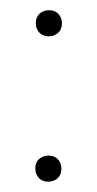

<svg xmlns="http://www.w3.org/2000/svg" viewBox="-20 -349 189 374"><path d="M48.8 -20.5Q48.8 -39.1 66.4 -44.9Q71.3 -45.9 74.2 -45.9Q92.8 -45.9 98.6 -28.3Q99.6 -23.4 99.6 -20.5Q99.6 -2 82 3.9Q77.1 4.9 74.2 4.9Q55.7 4.9 49.8 -12.7Q48.8 -17.6 48.8 -20.5ZM49.8 -303.7Q49.8 -322.3 67.4 -328.1Q72.3 -329.1 75.2 -329.1Q93.8 -329.1 99.6 -311.5Q100.6 -306.6 100.6 -303.7Q100.6 -285.2 83 -279.3Q78.1 -278.3 75.2 -278.3Q56.6 -278.3 50.8 -295.9Q49.8 -300.8 49.8 -303.7Z"/></svg>

Font: Post No Bills Jaffna Light
Style: Regular
Weight: 300
Designer: Kosala Senevirathne, Siva Puranthara, Lasantha Premarathna, Tharique Azeez
Foundry: Mooniak
Version: Version 1.220 ; ttfautohint (v1.6)